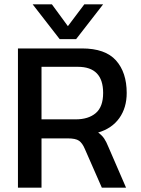

<svg xmlns="http://www.w3.org/2000/svg" viewBox="-20 -868 650 888"><path d="M256 -687 131 -848H220L294 -747L370 -848H457L332 -687ZM63 0V-644H359Q467 -644 516.5 -588.5Q566 -533 566 -438Q566 -370 532 -322Q498 -274 434 -255Q452 -242 462 -227Q472 -212 482 -187L563 0H451L372 -180Q361 -206 345.5 -217Q330 -228 293 -228H172V0ZM172 -316H330Q389 -316 423 -345Q457 -374 457 -438Q457 -559 340 -559H172Z"/></svg>

Font: Kanit
Style: Regular
Weight: 400
Designer: Katatrad Team
Foundry: CadsonDemak
Version: Version 2.000; ttfautohint (v1.8.3)